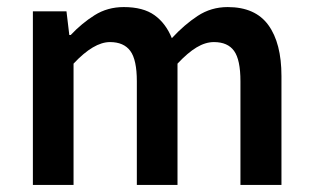

<svg xmlns="http://www.w3.org/2000/svg" viewBox="-20 -523 883 543"><path d="M73 0V-491H168L176 -424H180Q211 -457 247.5 -480Q284 -503 330 -503Q385 -503 417 -480Q449 -457 466 -415Q501 -453 539 -478Q577 -503 624 -503Q702 -503 739 -452Q776 -401 776 -308V0H660V-293Q660 -354 642 -379Q624 -404 585 -404Q561 -404 536 -389Q511 -374 482 -343V0H367V-293Q367 -354 348.5 -379Q330 -404 291 -404Q245 -404 188 -343V0Z"/></svg>

Font: Source Sans 3 SemiBold
Style: Regular
Weight: 600
Designer: Paul D. Hunt
Foundry: Adobe
Version: Version 3.046;hotconv 1.0.118;makeotfexe 2.5.65603